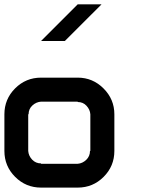

<svg xmlns="http://www.w3.org/2000/svg" viewBox="-20 -853 707 873"><path d="M333.3 -108.3Q355 -110 372.1 -126.2Q389.2 -142.5 389.2 -166.7H390.8V-333.3Q389.2 -355 373.3 -372.1Q357.5 -389.2 333.3 -389.2V-390.8H166.7Q144.2 -389.2 127.1 -373.3Q110 -357.5 110 -333.3H108.3V-166.7Q110 -144.2 126.2 -127.1Q142.5 -110 166.7 -110V-108.3ZM333.3 0H166.7Q97.5 0 48.8 -48.8Q0 -97.5 0 -166.7V-333.3Q0 -402.5 48.8 -451.2Q97.5 -500 166.7 -500H333.3Q401.7 -500 450.8 -450.8Q500 -401.7 500 -333.3V-166.7Q500 -97.5 451.2 -48.8Q402.5 0 333.3 0ZM441.7 -833.3Q309.2 -700 275 -666.7H166.7L333.3 -833.3Z"/></svg>

Font: 0xA000-Squareish-Mono
Style: Squareish-Mono-Bold
Weight: 700
Version: Version 0.1